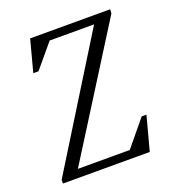

<svg xmlns="http://www.w3.org/2000/svg" viewBox="-115 -704 728 796"><g transform="rotate(-20 248.5 -306.0)"><path d="M28 0V-16L375 -576H179L92 -472H69L106 -612H459L458 -594L107 -36H336L430 -150H451L411 0Z"/></g></svg>

Font: Ancizar Serif Light
Style: Italic
Weight: 300
Italic angle: -4°
Designer: Cesar Puertas, Viviana Monsalve, Julian Moncada, Julian Prieto, Jose Castro, Felipe Aragon, Mariel Hernandez, Sara Alarc
Version: Version 8.100